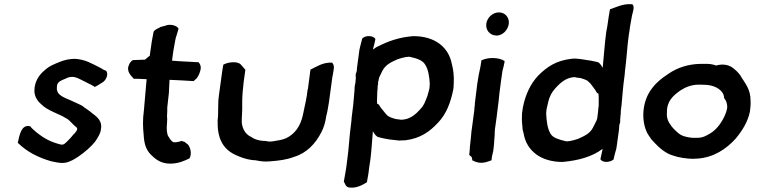

<svg xmlns="http://www.w3.org/2000/svg" viewBox="-20 -775 3608 914"><path d="M65 -95 67 -93C108 -53 160 -26 221 -8C240 -4 265 3 288 0C312 -3 338 -19 355 -31C384 -51 414 -76 435 -104C446 -121 455 -134 460 -154V-157C469 -196 445 -217 420 -235C406 -248 388 -258 373 -270V-271H372C358 -279 344 -284 330 -291C292 -310 245 -318 251 -362V-363C251 -384 269 -391 288 -399H289C298 -404 309 -409 323 -409C342 -409 354 -401 369 -394C387 -384 407 -376 429 -363L431 -361C435 -362 464 -380 465 -381C484 -390 499 -422 485 -438L483 -439C471 -442 464 -450 452 -455C417 -472 387 -492 337 -495C310 -495 286 -489 266 -481C239 -470 214 -461 192 -440C160 -414 145 -380 144 -348C142 -320 156 -296 175 -280C206 -247 262 -234 296 -211H297C308 -205 317 -194 326 -185C333 -178 337 -175 346 -167C352 -159 340 -144 329 -134C319 -122 311 -112 300 -102C290 -93 284 -84 269 -87C222 -99 193 -114 155 -144C144 -154 133 -162 125 -172V-174H123C82 -184 73 -133 65 -97Z M594 -466C579 -434 607 -412 617 -400H635C648 -400 664 -398 678 -398C673 -349 670 -299 665 -249C659 -207 660 -169 664 -132C666 -92 675 -62 698 -39C719 -18 745 4 790 4C829 4 857 -9 882 -21C896 -43 885 -84 867 -93L858 -100H857C853 -101 849 -102 846 -104H845C838 -102 821 -96 805 -98C796 -103 789 -113 782 -125C774 -136 772 -163 775 -188C775 -199 777 -209 775 -220L776 -241C777 -248 776 -254 776 -260L778 -279C780 -295 782 -317 784 -333V-334C784 -339 787 -395 787 -395C821 -393 865 -392 900 -389H902L917 -403C925 -414 932 -429 935 -445C938 -462 931 -472 925 -479H923C916 -479 910 -479 902 -480H901C871 -482 832 -483 802 -486H799L802 -510C804 -525 806 -539 809 -554C813 -573 815 -594 821 -608L830 -638C825 -652 791 -664 765 -652L742 -646V-645C732 -640 717 -634 712 -625L711 -623C705 -595 700 -563 696 -532L693 -510C686 -504 679 -499 670 -491C650 -491 632 -489 615 -489H613C606 -486 597 -476 594 -466Z M1022 -320C1016 -278 1021 -240 1016 -202V-201C1014 -119 1039 -67 1100 -38C1124 -27 1150 -17 1181 -13H1182C1186 -13 1190 -12 1196 -12C1208 -9 1230 -6 1246 -6C1254 -6 1260 -7 1266 -7C1307 -10 1346 -15 1379 -28C1440 -46 1482 -91 1510 -146C1521 -167 1529 -192 1533 -222C1539 -244 1542 -265 1546 -289L1562 -407C1564 -419 1567 -430 1568 -441C1571 -456 1570 -467 1561 -477H1559C1516 -478 1488 -458 1461 -445L1458 -444L1447 -361C1446 -355 1446 -350 1444 -346L1441 -322C1438 -301 1434 -286 1430 -266L1426 -247C1424 -240 1424 -234 1422 -229V-228C1410 -173 1383 -137 1342 -117C1323 -109 1303 -106 1277 -102C1272 -102 1268 -101 1263 -101C1262 -101 1261 -102 1254 -102L1244 -104C1212 -104 1189 -113 1171 -126H1170C1149 -138 1135 -159 1131 -190C1130 -215 1134 -245 1133 -270V-289C1133 -317 1136 -352 1140 -385L1148 -443L1134 -459L1127 -467C1111 -486 1063 -479 1043 -467L1038 -437Z M1679 -449C1680 -446 1679 -442 1678 -437L1677 -432C1673 -425 1672 -415 1674 -406C1673 -398 1673 -391 1672 -382C1671 -375 1668 -365 1668 -358C1668 -353 1668 -346 1667 -338C1664 -298 1660 -256 1654 -215V-214C1654 -205 1652 -195 1651 -184C1643 -127 1641 -70 1633 -14L1628 25C1625 48 1620 67 1617 88V90C1623 97 1624 118 1647 118C1679 121 1708 104 1726 93L1727 90C1731 68 1735 48 1737 25C1739 13 1741 -1 1743 -14C1749 -61 1751 -105 1755 -150C1760 -143 1765 -131 1777 -124V-123H1778C1797 -118 1814 -114 1835 -111C1849 -109 1866 -108 1880 -106H1881C1889 -106 1897 -107 1902 -107H1909C1981 -116 2026 -148 2067 -193C2104 -232 2125 -285 2138 -350V-351C2139 -355 2139 -357 2139 -359C2140 -366 2139 -373 2140 -378V-379C2142 -412 2138 -445 2131 -470C2116 -550 2051 -603 1948 -603C1879 -598 1826 -578 1777 -553H1776C1769 -549 1765 -546 1757 -540C1757 -540 1756 -541 1756 -543C1759 -556 1765 -574 1767 -590L1766 -591C1756 -606 1720 -608 1705 -592L1704 -591V-590C1702 -583 1700 -576 1699 -571C1697 -561 1693 -550 1691 -538ZM1780 -381V-386C1781 -388 1783 -394 1783 -397C1784 -401 1784 -404 1785 -406C1791 -417 1796 -431 1802 -441C1818 -469 1844 -480 1873 -493C1886 -498 1900 -501 1915 -504H1921C1923 -505 1925 -505 1928 -505C1930 -505 1933 -504 1937 -503C1964 -497 1991 -488 2003 -469C2019 -445 2024 -411 2026 -375C2025 -371 2025 -366 2025 -361L2024 -353C2023 -347 2016 -323 2015 -320V-319C2004 -292 1999 -273 1982 -257C1959 -230 1931 -206 1891 -205C1883 -205 1875 -208 1865 -208C1853 -211 1841 -215 1830 -221C1824 -224 1821 -229 1815 -235C1807 -246 1796 -257 1789 -268C1787 -273 1783 -279 1775 -282C1774 -300 1776 -320 1776 -338C1777 -347 1778 -356 1778 -366C1779 -370 1780 -375 1780 -381Z M2252 -376C2249 -355 2245 -316 2242 -295C2241 -287 2240 -282 2240 -272C2239 -266 2238 -261 2238 -251L2226 -161C2225 -152 2223 -145 2223 -134C2221 -118 2219 -91 2217 -77C2217 -66 2215 -51 2214 -40V-37L2225 -28C2226 -26 2227 -22 2228 -17V-12C2240 -6 2253 0 2271 0C2291 0 2305 -7 2320 -12L2321 -23C2322 -34 2326 -44 2328 -56L2330 -72C2332 -84 2332 -97 2333 -109L2335 -134V-135C2335 -144 2335 -151 2336 -159L2344 -216C2346 -231 2348 -250 2350 -265L2353 -288C2355 -316 2361 -359 2365 -389C2366 -395 2372 -438 2372 -438C2375 -450 2380 -467 2382 -481V-484L2381 -485C2358 -501 2307 -504 2275 -489L2272 -488L2270 -476C2269 -471 2268 -466 2267 -457C2261 -432 2256 -404 2252 -376ZM2295 -662C2291 -632 2312 -607 2341 -606H2349C2376 -609 2398 -634 2402 -661C2406 -691 2385 -716 2355 -716C2326 -716 2299 -692 2295 -662Z M2465 -235C2464 -218 2464 -198 2466 -182L2468 -158C2470 -150 2472 -144 2473 -138C2487 -57 2555 -4 2658 -4C2734 -11 2799 -29 2848 -66V-62C2846 -52 2842 -37 2840 -26L2838 -17L2839 -16C2850 1 2885 -2 2901 -16V-17C2903 -24 2904 -31 2906 -39C2908 -49 2913 -60 2915 -73L2927 -160C2927 -164 2927 -169 2928 -175V-180C2931 -187 2934 -197 2932 -206L2933 -211C2933 -218 2934 -226 2935 -234C2935 -240 2935 -246 2936 -253L2939 -277C2943 -320 2946 -364 2952 -406C2953 -416 2955 -425 2955 -436C2963 -493 2965 -549 2973 -606C2976 -620 2977 -634 2979 -647C2982 -667 2986 -684 2989 -703C2992 -716 3004 -747 2989 -755H2987C2944 -758 2913 -740 2884 -731L2883 -727C2879 -705 2876 -686 2873 -663C2871 -650 2869 -636 2866 -623C2858 -565 2855 -508 2849 -452C2844 -459 2840 -471 2828 -478V-479H2827C2806 -484 2785 -488 2762 -491L2742 -494C2735 -495 2728 -495 2721 -496H2720C2714 -496 2705 -496 2699 -495C2627 -486 2585 -458 2542 -415C2506 -377 2481 -325 2469 -263ZM2581 -248 2582 -256C2583 -262 2589 -287 2590 -290V-291C2596 -316 2608 -338 2623 -354C2647 -381 2675 -406 2715 -408C2722 -406 2732 -404 2741 -404C2753 -401 2765 -397 2776 -391C2781 -387 2785 -383 2791 -377C2799 -366 2809 -354 2816 -343C2818 -338 2821 -332 2829 -329C2831 -311 2830 -289 2830 -271C2829 -261 2827 -254 2827 -243L2823 -211C2822 -207 2821 -204 2820 -202C2814 -191 2808 -176 2802 -166C2787 -138 2762 -128 2732 -114C2718 -109 2705 -106 2690 -103H2684C2682 -102 2680 -102 2677 -102C2675 -102 2672 -103 2668 -104C2640 -111 2612 -119 2601 -138C2586 -163 2582 -196 2580 -234C2580 -237 2581 -243 2581 -248Z M3085 -356C3034 -292 3032 -197 3062 -140C3064 -136 3073 -123 3078 -116V-115C3100 -90 3125 -63 3158 -45C3186 -31 3221 -23 3257 -20C3265 -20 3270 -19 3278 -19C3286 -19 3293 -20 3300 -20C3377 -25 3438 -66 3482 -115C3513 -152 3540 -195 3550 -244C3552 -260 3554 -277 3553 -294C3554 -353 3524 -381 3503 -418C3493 -431 3481 -443 3467 -453C3445 -469 3415 -471 3389 -463C3378 -467 3364 -471 3345 -471H3315C3256 -470 3204 -453 3161 -423C3131 -403 3106 -384 3085 -356ZM3155 -241V-242C3154 -293 3185 -321 3220 -345C3243 -360 3270 -371 3303 -372H3314C3324 -372 3333 -371 3343 -371C3387 -368 3426 -344 3427 -309V-308C3437 -297 3442 -282 3442 -264C3440 -249 3435 -235 3430 -224C3414 -189 3390 -157 3361 -140C3343 -129 3325 -119 3301 -119H3275C3245 -122 3224 -128 3207 -143C3193 -155 3184 -164 3173 -179V-180C3161 -194 3152 -216 3155 -241Z"/></svg>

Font: Hussar Pisanka
Style: SbdKur
Weight: 600
Designer: Robert Jablonski
Foundry: Cannot Into Space Fonts
Version: Version 1.070